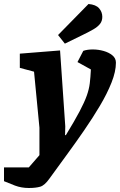

<svg xmlns="http://www.w3.org/2000/svg" viewBox="-103 -766 599 959"><path d="M41 173Q4 173 -28 161Q-60 149 -83 139V70H41L94 9V-128L67 -408L-4 -427V-498L197 -514L223 -135L222 -91H226Q270 -163 294.5 -209.5Q319 -256 330.5 -288.5Q342 -321 345.5 -350.5Q349 -380 351 -419L284 -456L313 -512Q333 -519 360.5 -519Q388 -519 414.5 -511.5Q441 -504 458.5 -489.5Q476 -475 476 -453Q476 -409 454 -353.5Q432 -298 396 -237.5Q360 -177 318 -116Q276 -55 235 1L144 126Q120 160 98 166.5Q76 173 41 173ZM221 -548 187 -591 339 -746Q376 -743 392 -724.5Q408 -706 408 -682Q408 -661 396.5 -646.5Q385 -632 363.5 -619.5Q342 -607 311 -592Z"/></svg>

Font: Faustina Light ExtraBold
Style: Italic
Weight: 800
Italic angle: -8°
Version: Version 1.200